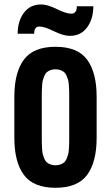

<svg xmlns="http://www.w3.org/2000/svg" viewBox="-20 -847 506 875"><path d="M297.9 -683.6Q268.6 -683.6 225.6 -704.8Q182.6 -726.1 159.2 -726.1Q135.7 -726.1 135.7 -693.4H60.5Q60.5 -750 88.6 -788.3Q116.7 -826.7 168 -826.7Q196.3 -826.7 238.8 -805.7Q281.2 -784.7 305.2 -784.7Q330.1 -784.7 330.1 -818.4H405.3Q405.3 -761.2 377.2 -722.4Q349.1 -683.6 297.9 -683.6ZM45.4 -218.8V-406.2Q45.4 -516.6 88.9 -575.2Q132.3 -633.8 232.9 -633.8Q333.5 -633.8 377 -575.2Q420.4 -516.6 420.4 -406.2V-218.8Q420.4 -108.4 377 -49.8Q333.5 8.8 232.9 8.8Q132.3 8.8 88.9 -49.8Q45.4 -108.4 45.4 -218.8ZM170.4 -406.2V-218.8Q170.4 -200.7 170.7 -191.7Q170.9 -182.6 171.9 -167Q172.9 -151.4 175.3 -143.1Q177.7 -134.8 182.1 -123.8Q186.5 -112.8 193.1 -107.2Q199.7 -101.6 209.7 -97.7Q219.7 -93.8 232.9 -93.8Q246.1 -93.8 256.1 -97.7Q266.1 -101.6 272.7 -107.2Q279.3 -112.8 283.7 -123.8Q288.1 -134.8 290.5 -143.1Q293 -151.4 293.9 -167Q294.9 -182.6 295.2 -191.7Q295.4 -200.7 295.4 -218.8V-406.2Q295.4 -424.3 295.2 -433.3Q294.9 -442.4 293.9 -458Q293 -473.6 290.5 -481.9Q288.1 -490.2 283.7 -501.2Q279.3 -512.2 272.7 -517.8Q266.1 -523.4 256.1 -527.3Q246.1 -531.2 232.9 -531.2Q219.7 -531.2 209.7 -527.3Q199.7 -523.4 193.1 -517.8Q186.5 -512.2 182.1 -501.2Q177.7 -490.2 175.3 -481.9Q172.9 -473.6 171.9 -458Q170.9 -442.4 170.7 -433.3Q170.4 -424.3 170.4 -406.2Z"/></svg>

Font: OswaldRegular
Style: Regular
Weight: 400
Designer: vernon adams
Foundry: vernon adams
Version: Version 1.000